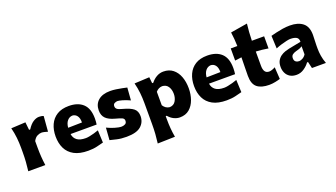

<svg xmlns="http://www.w3.org/2000/svg" viewBox="-79 -1461 4129 2359"><g transform="rotate(-20 1986.0 -282.0)"><path d="M55.7 0Q63 -60.1 67.1 -116.9Q71.3 -173.8 71.3 -244.6V-300.8Q71.3 -366.2 64.5 -432.4Q57.6 -498.5 40 -567.4L228 -577.1L238.8 -475.1H253.9Q291.5 -534.2 331.1 -559.1Q370.6 -584 407.2 -584Q418.9 -584 435.1 -581.8Q451.2 -579.6 465.8 -572.8L449.7 -373.5Q428.7 -380.4 406.2 -385.5Q383.8 -390.6 369.6 -390.6Q344.2 -390.6 314 -375.7Q283.7 -360.8 262.2 -319.3V-233.9Q262.2 -171.4 266.1 -115.7Q270 -60.1 278.3 0Z M836.4 15.6Q724.1 15.6 653.6 -22.9Q583 -61.5 550 -129.4Q517.1 -197.3 517.1 -285.2Q517.1 -372.6 547.9 -439.9Q578.6 -507.3 640.4 -545.7Q702.1 -584 795.4 -584Q914.6 -584 980.7 -522Q1046.9 -460 1046.9 -330.1Q1046.9 -306.2 1045.2 -288.1Q1043.5 -270 1041 -252H700.2Q707.5 -198.7 746.6 -169.7Q785.6 -140.6 860.8 -140.6Q880.4 -140.6 909.4 -146.2Q938.5 -151.9 970.7 -160.9Q1002.9 -169.9 1030.8 -180.2L1038.1 -18.1Q1002.4 -8.8 952.6 3.4Q902.8 15.6 836.4 15.6ZM880.4 -337.9Q881.3 -394.5 858.6 -425.3Q835.9 -456.1 797.4 -458Q757.3 -455.6 730.5 -423.6Q703.6 -391.6 698.7 -334.5Z M1337.4 15.6Q1265.1 15.6 1212.2 3.2Q1159.2 -9.3 1124 -18.1L1135.3 -177.7Q1181.6 -155.3 1233.9 -139.2Q1286.1 -123 1324.7 -123Q1351.1 -124.5 1370.6 -135.7Q1390.1 -147 1390.1 -177.2Q1390.1 -202.1 1366 -213.9Q1341.8 -225.6 1279.3 -242.2Q1200.2 -263.2 1162.4 -301.3Q1124.5 -339.4 1124.5 -405.3Q1124.5 -486.8 1179.9 -534.9Q1235.4 -583 1337.4 -583Q1373 -583 1413.6 -577.1Q1454.1 -571.3 1490.7 -563.7Q1527.3 -556.2 1550.8 -550.8L1538.6 -386.7Q1485.8 -411.1 1441.9 -423.6Q1397.9 -436 1377 -436Q1358.9 -434.6 1340.1 -425Q1321.3 -415.5 1321.3 -388.2Q1321.3 -364.3 1339.1 -350.1Q1356.9 -335.9 1406.7 -323.2Q1501.5 -297.9 1542.7 -264.4Q1584 -231 1584 -165.5Q1584 -85.9 1525.9 -35.2Q1467.8 15.6 1337.4 15.6Z M1667 223.6Q1674.8 163.6 1679 103.8Q1683.1 43.9 1683.1 -26.9V-300.8Q1683.1 -366.2 1676.3 -432.4Q1669.4 -498.5 1651.9 -567.4L1847.7 -577.1L1856 -496.6H1870.6Q1902.3 -537.1 1943.6 -560.5Q1984.9 -584 2032.2 -584Q2106.4 -584 2156.5 -544.2Q2206.5 -504.4 2231.9 -436.8Q2257.3 -369.1 2257.3 -284.7Q2257.3 -205.6 2233.2 -137.2Q2209 -68.8 2159.7 -26.6Q2110.4 15.6 2033.7 15.6Q1996.6 15.6 1958.3 -2.4Q1919.9 -20.5 1886.7 -59.1H1874V-16.1Q1874 46.4 1878.7 102.1Q1883.3 157.7 1894 217.8ZM1959.5 -145.5Q2011.7 -147.9 2036.6 -189Q2061.5 -230 2061.5 -282.7Q2061.5 -338.4 2035.9 -377.9Q2010.3 -417.5 1958.5 -419.9Q1909.7 -418.5 1874 -377.4V-201.2Q1906.7 -149.9 1959.5 -145.5Z M2646.5 15.6Q2534.2 15.6 2463.6 -22.9Q2393.1 -61.5 2360.1 -129.4Q2327.1 -197.3 2327.1 -285.2Q2327.1 -372.6 2357.9 -439.9Q2388.7 -507.3 2450.4 -545.7Q2512.2 -584 2605.5 -584Q2724.6 -584 2790.8 -522Q2856.9 -460 2856.9 -330.1Q2856.9 -306.2 2855.2 -288.1Q2853.5 -270 2851.1 -252H2510.3Q2517.6 -198.7 2556.6 -169.7Q2595.7 -140.6 2670.9 -140.6Q2690.4 -140.6 2719.5 -146.2Q2748.5 -151.9 2780.8 -160.9Q2813 -169.9 2840.8 -180.2L2848.1 -18.1Q2812.5 -8.8 2762.7 3.4Q2712.9 15.6 2646.5 15.6ZM2690.4 -337.9Q2691.4 -394.5 2668.7 -425.3Q2646 -456.1 2607.4 -458Q2567.4 -455.6 2540.5 -423.6Q2513.7 -391.6 2508.8 -334.5Z M3203.1 15.6Q3100.1 15.6 3045.9 -28.1Q2991.7 -71.8 2991.7 -177.2Q2991.7 -231 2993.2 -289.6Q2994.6 -348.1 2995.6 -419.9L2909.2 -408.7V-567.4H2995.6Q2994.1 -616.7 2990.5 -660.4Q2986.8 -704.1 2980.5 -750L3200.7 -786.6Q3194.3 -729.5 3190.4 -678.7Q3186.5 -627.9 3185.5 -567.4H3345.7V-408.7Q3305.7 -415.5 3265.1 -419.9Q3224.6 -424.3 3185.5 -426.3V-239.7Q3185.5 -190.4 3202.9 -164.6Q3220.2 -138.7 3258.3 -138.7Q3273.9 -138.7 3295.7 -146Q3317.4 -153.3 3337.9 -165L3347.7 -9.3Q3324.7 -1.5 3283.4 7.1Q3242.2 15.6 3203.1 15.6Z M3562 14.6Q3509.8 14.6 3475.3 -6.8Q3440.9 -28.3 3423.8 -64.2Q3406.7 -100.1 3406.7 -143.1Q3406.7 -191.9 3424.6 -223.9Q3442.4 -255.9 3470.2 -275.4Q3498 -294.9 3528.1 -304.9Q3558.1 -314.9 3582 -319.8L3742.2 -351.1Q3744.1 -394.5 3715.8 -410.9Q3687.5 -427.2 3633.8 -427.2Q3620.1 -427.2 3587.6 -420.4Q3555.2 -413.6 3515.4 -401.6Q3475.6 -389.6 3439.9 -374.5L3432.6 -541.5Q3460.4 -548.8 3501.7 -558.8Q3543 -568.8 3591.1 -576.4Q3639.2 -584 3687 -584Q3792 -584 3853.8 -535.6Q3915.5 -487.3 3915.5 -378.4Q3915.5 -350.6 3913.3 -310.8Q3911.1 -271 3911.1 -240.2V-198.7Q3911.1 -154.8 3918.9 -105Q3926.8 -55.2 3947.3 0H3764.6L3744.6 -85.4H3731.4Q3704.6 -46.9 3659.2 -16.1Q3613.8 14.6 3562 14.6ZM3647 -132.8Q3668 -132.8 3693.8 -147.5Q3719.7 -162.1 3736.3 -189V-294.4Q3727.1 -287.1 3710.9 -279.8Q3694.8 -272.5 3654.3 -261.7Q3627.4 -254.9 3606 -240Q3584.5 -225.1 3584.5 -192.9Q3584.5 -160.6 3603 -146.7Q3621.6 -132.8 3647 -132.8Z"/></g></svg>

Font: Pinar-FD ExtraBold
Style: Regular
Weight: 800
Designer: Amin Abedi
Version: Version 3.000